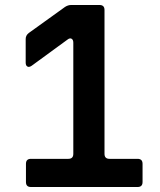

<svg xmlns="http://www.w3.org/2000/svg" viewBox="-20 -750 640 770"><path d="M104.1 0Q84.1 0 84.1 -20V-93Q84.1 -113 104.1 -113H254Q274 -113 274 -133V-578.7Q274 -590.7 267 -594.7Q260 -598.7 250 -590.7L107 -486.3Q97 -479.3 90 -483.1Q83 -486.9 83 -498.9V-593.8Q83 -608.2 95.6 -617.8L240.5 -722Q252.7 -730 265.5 -730H379.1Q399.1 -730 399.1 -710V-133Q399.1 -113 419.1 -113H531.7Q551.7 -113 551.7 -93V-20Q551.7 0 531.7 0Z"/></svg>

Font: Pitagon Sans Mono
Style: Regular
Weight: 400
Monospace: yes
Designer: Travis Tran
Foundry: Pitagon
Version: Version 1.001;gftools[0.9.26]